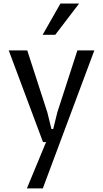

<svg xmlns="http://www.w3.org/2000/svg" viewBox="-20 -802 582 1084"><path d="M29.3 -517.6H133.8L247.1 -168L270.5 -73.2H280.3L303.7 -168L417 -517.6H512.7L221.7 261.7H131.8L240.2 0H222.7ZM220.7 -605.5 321.3 -782.2H426.8L292 -605.5Z"/></svg>

Font: Proza Libre
Style: Regular
Weight: 400
Designer: Jasper de Waard
Foundry: Jasper de Waard
Version: Version 1.001; ttfautohint (v1.4.1.8-43bc)